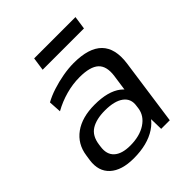

<svg xmlns="http://www.w3.org/2000/svg" viewBox="-196 -835 970 970"><g transform="rotate(-45 289.5 -349.5)"><path d="M401.1 -179.2 426.4 -355.9Q435.2 -419 404.4 -447.6Q373.6 -476.3 297.5 -476.3Q248.9 -476.3 199.9 -462.8Q150.8 -449.4 106.2 -424.3L102.1 -491.7Q131.9 -508.4 170.3 -520.8Q208.6 -533.2 249.8 -540.6Q291 -547.9 327.7 -547.9Q435.8 -547.9 482.7 -500Q529.7 -452.1 516.6 -355.9L466.4 0H405ZM202 7.9Q115.5 7.9 71.9 -32.1Q28.2 -72.2 38.2 -143.2L42.6 -172.3Q52.7 -244.3 108.1 -284.4Q163.4 -324.4 253.7 -324.4Q348.9 -324.4 398.8 -286.1Q448.7 -247.9 438.5 -176.8L434.1 -145.9Q424.1 -73.8 362.2 -33Q300.2 7.9 202 7.9ZM234.9 -50.3Q302.6 -50.3 346.5 -79.1Q390.5 -107.9 397 -155.7L398.8 -170.2Q406.1 -216.1 371.8 -241.5Q337.6 -266.8 269.9 -266.8Q207.9 -266.8 171 -243.9Q134.2 -221 126.8 -165.8L125.1 -153Q117.7 -102.9 146.7 -76.6Q175.6 -50.3 234.9 -50.3ZM498.1 -705.5 487.9 -634.6H192.7L202.9 -705.5Z"/></g></svg>

Font: Pathway Extreme 8pt Thin
Style: Italic
Weight: 100
Italic angle: -8°
Designer: Eduardo Rodriguez Tunni
Foundry: Eduardo Rodriguez Tunni
Version: Version 1.000